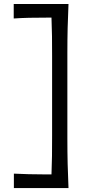

<svg xmlns="http://www.w3.org/2000/svg" viewBox="-20 -825 461 967"><path d="M49.9 122.3H325Q322.1 58.8 320.7 0.4Q319.3 -57.9 319.3 -128.3V-557.5Q319.3 -627 320.7 -684.7Q322.1 -742.4 325 -805H49.1V-731.9Q86.7 -734.5 127.1 -735.4Q167.5 -736.2 212.1 -736.2H239.3Q241.3 -689.5 241.9 -643Q242.4 -596.5 242.4 -543.5V-140.5Q242.4 -86.6 241.9 -40.3Q241.3 5.9 239.3 53.5H217.4Q163.9 53.5 124.5 52.3Q85.1 51.2 49.9 49.5Z"/></svg>

Font: Pinar FD VF
Style: Regular
Weight: 300
Designer: Amin Abedi
Version: Version 2.000